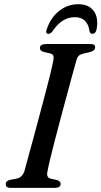

<svg xmlns="http://www.w3.org/2000/svg" viewBox="-20 -914 493 934"><path d="M211 -80.5Q203.5 -49 228.5 -44.5L255.5 -38.5Q275 -33.5 275 -19.5Q275 0 245.5 0H33Q18.5 0 13.2 -5Q8 -10 8 -18Q7 -34 30.5 -39.5L60.5 -45Q88 -50 99 -82Q105 -104.5 116.2 -145.8Q127.5 -187 141.8 -239.5Q156 -292 171 -348.2Q186 -404.5 200 -457.5Q214 -510.5 224.5 -553.2Q235 -596 239.5 -620.5Q242.5 -635.5 239.2 -643.5Q236 -651.5 222 -654.5L193.5 -661Q174 -666.5 174 -680.5Q174 -700 208.5 -700H418.5Q433 -700 438 -695.5Q443 -691 443 -683.5Q443 -667.5 418.5 -661L386.5 -653.5Q372 -650 364.2 -643.5Q356.5 -637 352 -621.5Q344.5 -596 332.2 -550.8Q320 -505.5 305 -450Q290 -394.5 274.5 -336.5Q259 -278.5 245.5 -226.2Q232 -174 222.8 -135.2Q213.5 -96.5 211 -80.5ZM343.5 -830.5Q281 -830.5 235.5 -762Q225.5 -749.5 216 -749.5Q200 -749.5 207 -770Q225 -826.5 266.8 -860Q308.5 -893.5 360.5 -893.5Q412.5 -893.5 436.5 -860Q460.5 -826.5 449.5 -770Q445 -749.5 428.5 -749.5Q419.5 -749.5 415.5 -762Q406 -830.5 343.5 -830.5Z"/></svg>

Font: Fraunces 9pt
Style: Italic
Weight: 400
Italic angle: -16°
Version: Version 1.000;[b76b70a41]